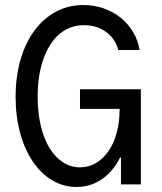

<svg xmlns="http://www.w3.org/2000/svg" viewBox="-20 -730 640 760"><path d="M296.6 -299H453.6Q453.6 -248 442.2 -205.4Q430.8 -162.8 409.8 -132.3Q388.8 -101.8 360.2 -84.7Q331.5 -67.6 296.8 -67.6Q259.6 -67.6 228.5 -88Q197.5 -108.5 175.4 -145.1Q153.2 -181.8 141.1 -233.8Q129 -285.7 129 -347.9Q129 -412.8 142.3 -464.9Q155.6 -517 179.5 -553.9Q203.4 -590.8 237.1 -610.6Q270.8 -630.4 312.4 -630.4Q363.1 -630.4 400 -603.5Q437 -576.6 448.2 -532H532.6Q526.2 -571 506.5 -603.7Q486.8 -636.4 457.3 -660.1Q427.7 -683.7 390.1 -696.9Q352.4 -710 310.2 -710Q250.1 -710 201 -683.5Q151.9 -657 116.4 -609Q80.8 -561 61.3 -494.1Q41.8 -427.2 41.8 -346.2Q41.8 -268.6 59.9 -203Q78 -137.4 110.1 -90.2Q142.2 -43 186.4 -16.5Q230.7 10 282.8 10Q329.2 10 367.4 -11Q405.7 -32 433.2 -69.7Q460.8 -107.4 475.9 -159.8Q491 -212.2 491 -275L450.8 -106.4H458.8V0H537.6V-376.6H296.6Z"/></svg>

Font: CommitMonoV142 ExtLt
Style: Regular
Weight: 200
Monospace: yes
Designer: Eigil Nikolajsen
Foundry: Eigil Nikolajsen
Version: Version 1.142